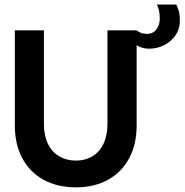

<svg xmlns="http://www.w3.org/2000/svg" viewBox="-20 -790 790 822"><path d="M440 -660H565V-253Q565 -171.5 532.8 -112Q500.5 -52.5 442.2 -20.2Q384 12 305 12Q225.5 12 166.8 -20.2Q108 -52.5 75.8 -112Q43.5 -171.5 43.5 -253V-660H168V-259.5Q168 -209.5 185.2 -174.2Q202.5 -139 233.5 -120.8Q264.5 -102.5 305 -102.5Q345 -102.5 375.5 -120.8Q406 -139 423 -174.2Q440 -209.5 440 -259.5ZM618.5 -581.5Q602 -581.5 589.2 -585.5Q576.5 -589.5 565 -596V-660Q572.5 -653.5 583.5 -649.2Q594.5 -645 609.5 -645Q636 -645 650 -664.8Q664 -684.5 664 -709Q664 -730.5 661 -743.5Q658 -756.5 652 -770.5H734.5Q738.5 -764 744.2 -746.8Q750 -729.5 750 -700.5Q750 -666.5 731.8 -639.5Q713.5 -612.5 683.5 -597Q653.5 -581.5 618.5 -581.5Z"/></svg>

Font: League Spartan Thin SemiBold
Style: Regular
Weight: 600
Version: Version 2.002